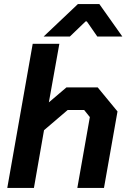

<svg xmlns="http://www.w3.org/2000/svg" viewBox="-20 -931 634 951"><path d="M142 -714H274L222 -424L309 -498H464L562 -379L495 0H363L425 -351L397 -386H315L198 -286L148 0H16ZM366 -911H472L586 -750H462L410 -825H404L326 -750H196Z"/></svg>

Font: Chakra Petch
Style: Bold Italic
Weight: 700
Italic angle: -10°
Designer: Katatrad Aksorn Co.,Ltd.
Foundry: Cadson Demak Co.,Ltd.
Version: Version 1.000; ttfautohint (v1.6)